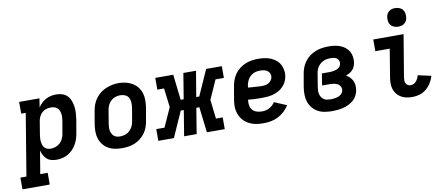

<svg xmlns="http://www.w3.org/2000/svg" viewBox="-117 -1092 3797 1628"><g transform="rotate(-10 1781.0 -277.5)"><path d="M-38 205V104H14L102 -429H63V-530H238L226 -454Q239 -474 256.5 -490.5Q274 -507 295 -518Q316 -529 338.5 -533.5Q361 -538 383 -538Q411 -538 436.5 -529.5Q462 -521 479.5 -502Q497 -483 506 -458Q515 -433 518.5 -406.5Q522 -380 520 -352.5Q518 -325 514 -297L495 -187Q491 -162 483.5 -138Q476 -114 463 -91Q450 -68 431 -48.5Q412 -29 389 -16Q366 -3 341 2.5Q316 8 291 8Q268 8 246 2Q224 -4 208 -18.5Q192 -33 181.5 -52.5Q171 -72 166 -94L133 104H197V205ZM259 -93Q280 -93 301.5 -100.5Q323 -108 340 -124Q357 -140 366 -161Q375 -182 378 -203L397 -313Q399 -328 399.5 -343Q400 -358 397.5 -372Q395 -386 389 -399Q383 -412 372 -421Q361 -430 347 -433.5Q333 -437 318 -437Q298 -437 278.5 -431Q259 -425 243.5 -411Q228 -397 219 -378Q210 -359 207 -340L189 -230Q186 -214 185 -198.5Q184 -183 185.5 -168Q187 -153 191.5 -139Q196 -125 205.5 -114Q215 -103 229 -98Q243 -93 259 -93Z M855 8Q824 8 793 2Q762 -4 736.5 -19Q711 -34 692.5 -57.5Q674 -81 665 -109.5Q656 -138 656 -169.5Q656 -201 661 -233L680 -343Q684 -370 694 -397Q704 -424 721 -447.5Q738 -471 761.5 -489.5Q785 -508 811.5 -519Q838 -530 865.5 -535.5Q893 -541 921 -541Q953 -541 983 -533.5Q1013 -526 1038.5 -511Q1064 -496 1082.5 -472.5Q1101 -449 1110 -420.5Q1119 -392 1119 -360.5Q1119 -329 1114 -297L1095 -187Q1091 -160 1081.5 -133Q1072 -106 1055 -82.5Q1038 -59 1014.5 -40.5Q991 -22 964.5 -11Q938 0 910 4Q882 8 855 8ZM857 -93Q879 -93 901 -100.5Q923 -108 939.5 -124Q956 -140 965.5 -161Q975 -182 978 -203L997 -313Q1000 -336 999.5 -358.5Q999 -381 989 -400Q979 -419 959 -428Q939 -437 916 -437Q894 -437 872.5 -429.5Q851 -422 834.5 -406Q818 -390 809 -369Q800 -348 797 -327L779 -217Q776 -202 775.5 -187Q775 -172 777.5 -157.5Q780 -143 786.5 -130.5Q793 -118 803.5 -109Q814 -100 828 -96.5Q842 -93 857 -93Z M1168 0V-101H1239L1313 -265L1293 -429H1235V-530H1390L1415 -310H1441L1477 -530H1586L1549 -310H1575L1673 -530H1808V-429H1736L1663 -265L1682 -101H1740V0H1586L1560 -220H1534L1498 0H1390L1426 -220H1400L1302 0Z M2076 8Q2051 8 2026.5 5.5Q2002 3 1979.5 -4.5Q1957 -12 1937 -24Q1917 -36 1901.5 -53Q1886 -70 1875.5 -91Q1865 -112 1860 -135.5Q1855 -159 1856 -183.5Q1857 -208 1861 -233L1880 -343Q1884 -370 1894 -397Q1904 -424 1921 -448Q1938 -472 1962 -490Q1986 -508 2012.5 -519Q2039 -530 2067 -534Q2095 -538 2122 -538Q2150 -538 2177.5 -534Q2205 -530 2229 -520Q2253 -510 2273.5 -493.5Q2294 -477 2306.5 -454Q2319 -431 2323.5 -404Q2328 -377 2323 -350Q2319 -326 2307.5 -304Q2296 -282 2278 -264Q2260 -246 2238 -234.5Q2216 -223 2192 -216.5Q2168 -210 2145 -208Q2122 -206 2098 -206Q2068 -206 2038 -207Q2008 -208 1978 -212Q1974 -189 1977.5 -165.5Q1981 -142 1994.5 -125Q2008 -108 2030 -100.5Q2052 -93 2076 -93Q2092 -93 2108.5 -96Q2125 -99 2140 -107Q2155 -115 2168 -127Q2181 -139 2190 -153L2296 -108Q2279 -80 2254 -57Q2229 -34 2199.5 -19Q2170 -4 2138.5 2Q2107 8 2076 8ZM2113 -305Q2128 -305 2143 -307.5Q2158 -310 2171 -317.5Q2184 -325 2194 -338Q2204 -351 2206 -366Q2209 -382 2202.5 -397Q2196 -412 2183.5 -421Q2171 -430 2154.5 -433.5Q2138 -437 2122 -437Q2107 -437 2092 -434.5Q2077 -432 2063 -425.5Q2049 -419 2037 -408Q2025 -397 2017 -383.5Q2009 -370 2004 -355.5Q1999 -341 1997 -327L1995 -313Q2009 -311 2024 -310Q2039 -309 2054 -308.5Q2069 -308 2083.5 -306.5Q2098 -305 2113 -305Z M2666 8Q2633 8 2601.5 3Q2570 -2 2543 -16.5Q2516 -31 2496.5 -54.5Q2477 -78 2467 -107Q2457 -136 2456.5 -168.5Q2456 -201 2461 -233L2480 -343Q2484 -371 2494.5 -398Q2505 -425 2522.5 -449Q2540 -473 2564.5 -491Q2589 -509 2616.5 -519.5Q2644 -530 2672 -534Q2700 -538 2728 -538Q2754 -538 2779.5 -534.5Q2805 -531 2828 -522Q2851 -513 2870.5 -497.5Q2890 -482 2902 -461Q2914 -440 2917.5 -414.5Q2921 -389 2917 -363Q2914 -347 2907.5 -331.5Q2901 -316 2889 -303.5Q2877 -291 2862 -282.5Q2847 -274 2832 -268Q2849 -259 2863 -245Q2877 -231 2885.5 -213.5Q2894 -196 2896 -175Q2898 -154 2895 -133Q2891 -110 2879.5 -87Q2868 -64 2849 -47.5Q2830 -31 2807 -20Q2784 -9 2760.5 -3Q2737 3 2713 5.5Q2689 8 2666 8ZM2668 -93Q2679 -93 2690 -94Q2701 -95 2712 -97Q2723 -99 2733.5 -103Q2744 -107 2753.5 -113.5Q2763 -120 2769.5 -130Q2776 -140 2778 -151Q2781 -168 2772.5 -184Q2764 -200 2749 -208Q2734 -216 2716 -218.5Q2698 -221 2680 -221H2617L2633 -322H2697Q2707 -322 2717 -323Q2727 -324 2737.5 -326Q2748 -328 2758 -331.5Q2768 -335 2777 -341.5Q2786 -348 2792 -357.5Q2798 -367 2799 -377Q2802 -391 2796.5 -404Q2791 -417 2780 -424.5Q2769 -432 2755 -434.5Q2741 -437 2727 -437Q2712 -437 2696.5 -434.5Q2681 -432 2666.5 -425.5Q2652 -419 2639.5 -408.5Q2627 -398 2618 -384.5Q2609 -371 2604 -356.5Q2599 -342 2597 -327L2579 -217Q2576 -201 2575.5 -185Q2575 -169 2578.5 -154.5Q2582 -140 2590 -127.5Q2598 -115 2610 -106.5Q2622 -98 2637.5 -95.5Q2653 -93 2668 -93Z M3357 8Q3331 8 3306 3.5Q3281 -1 3260 -13Q3239 -25 3223.5 -43.5Q3208 -62 3200 -85.5Q3192 -109 3192 -135Q3192 -161 3196 -186L3236 -429H3112V-530H3373L3313 -170Q3311 -156 3311 -142.5Q3311 -129 3316.5 -117.5Q3322 -106 3333 -99.5Q3344 -93 3357 -93Q3371 -93 3383.5 -99Q3396 -105 3405.5 -116Q3415 -127 3421 -139.5Q3427 -152 3430 -166L3544 -141Q3535 -110 3518 -82Q3501 -54 3475.5 -32.5Q3450 -11 3419 -1.5Q3388 8 3357 8ZM3340 -600Q3321 -600 3303.5 -607Q3286 -614 3275 -628Q3264 -642 3261.5 -661Q3259 -680 3262 -699Q3264 -713 3271 -725Q3278 -737 3289 -745.5Q3300 -754 3313.5 -757Q3327 -760 3340 -760Q3359 -760 3377 -753Q3395 -746 3405.5 -732Q3416 -718 3419 -699Q3422 -680 3419 -661Q3417 -647 3410 -635Q3403 -623 3391.5 -614.5Q3380 -606 3366.5 -603Q3353 -600 3340 -600Z"/></g></svg>

Font: Iosevka Curly Slab Extended
Style: Bold Italic
Weight: 700
Width: 7
Italic angle: -9°
Monospace: yes
Designer: Belleve Invis
Foundry: Belleve Invis
Version: Version 11.0.0; ttfautohint (v1.8.3)